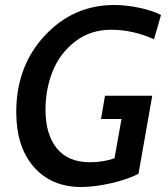

<svg xmlns="http://www.w3.org/2000/svg" viewBox="-20 -734 670 768"><path d="M305 14Q186 14 115.5 -66Q45 -146 45 -286Q45 -469 159 -591.5Q273 -714 437 -714Q486 -714 539 -702.5Q592 -691 624 -674L596 -577Q511 -615 425 -615Q341 -615 280 -567.5Q219 -520 190.5 -448.5Q162 -377 162 -295Q162 -197 207 -141Q252 -85 340 -85Q393 -85 438 -101L466 -258H384L400 -351H589L534 -39Q493 -17 426 -1.5Q359 14 305 14Z"/></svg>

Font: Cabin
Style: Medium Italic
Weight: 500
Designer: Pablo Impallari
Foundry: Pablo Impallari. www.impallari.com Igino Marini. www.ikern.com
Version: Version 1.005